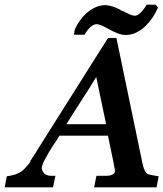

<svg xmlns="http://www.w3.org/2000/svg" viewBox="-27 -798 696 818"><path d="M646 -766Q636 -742 622.5 -722.5Q609 -703 592 -686Q552 -649 509 -649Q493 -649 475.5 -655.5Q458 -662 436 -674Q400 -695 385 -695Q360 -695 333 -650H288L291 -670Q299 -690 312 -708.5Q325 -727 340 -741Q381 -776 420 -776Q435 -776 454 -770Q473 -764 494 -751V-752Q514 -742 526.5 -736.5Q539 -731 547 -731Q569 -731 598 -778H636ZM226 -220Q219 -207 210 -194L197 -175Q189 -162 181 -149Q170 -129 162 -114.5Q154 -100 152 -89Q151 -85 151 -82Q151 -70 161 -59.5Q171 -49 191 -49H209L199 0H-7L2 -47Q57 -54 80 -82Q87 -90 92.5 -96Q98 -102 102 -109Q103 -112 103 -113.5Q103 -115 107 -119Q110 -125 117.5 -135.5Q125 -146 132 -159L433 -636H469L579 -107Q585 -75 596 -61Q601 -56 614.5 -53Q628 -50 649 -47L640 0H374L384 -49H424Q458 -49 463 -67Q463 -69 462 -76Q461 -83 459 -94L433 -220ZM383 -470Q351 -417 320.5 -370.5Q290 -324 256 -269H425Z"/></svg>

Font: New Athena Unicode
Style: Bold Italic
Weight: 700
Designer: J. Rusten 1997; rev. by R. Hancock 2001, 2002, rev. by D. Mastronarde 2002-2021
Foundry: Society for Classical Studies (formerly American Philological Association)
Version: Version 5.008